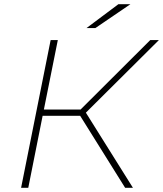

<svg xmlns="http://www.w3.org/2000/svg" viewBox="-20 -890 773 910"><path d="M80 0 220 -700H254L188 -371H362L692 -700H733L387 -356L610 0H573L360 -341H182L114 0ZM390 -757 541 -870H598L432 -757Z"/></svg>

Font: Montserrat ExtraLight
Style: Italic
Weight: 200
Italic angle: -11.3°
Designer: Julieta Ulanovsky
Foundry: Julieta Ulanovsky
Version: Version 9.000; ttfautohint (v1.8.4.7-5d5b)